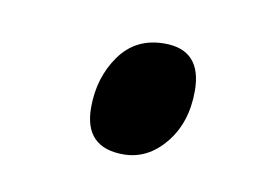

<svg xmlns="http://www.w3.org/2000/svg" viewBox="-32 -453 270 203"><g transform="rotate(10 102.5 -351.5)"><path d="M172 -369Q172 -413 132 -413Q101 -413 84 -389Q67 -365 67 -333Q67 -290 109 -290Q135 -290 153.5 -312.5Q172 -335 172 -369Z"/></g></svg>

Font: Noto Sans Display Condensed
Style: Italic
Weight: 400
Width: 3
Designer: Monotype Design team
Foundry: Monotype Imaging Inc.
Version: 1.000